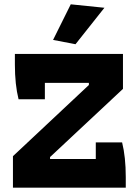

<svg xmlns="http://www.w3.org/2000/svg" viewBox="-20 -870 641 890"><path d="M226 -685 308 -850 464 -834 330 -665ZM40 -146 392 -476V-486H188V-410H66Q49 -478 49 -571V-620H550V-458L212 -142V-133H424V-210H546Q563 -142 563 -49V0H40Z"/></svg>

Font: Athiti
Style: Bold
Weight: 700
Designer: CadsonDemak Team
Foundry: CadsonDemak
Version: Version 1.033